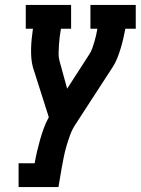

<svg xmlns="http://www.w3.org/2000/svg" viewBox="-20 -755 568 775"><path d="M55 0V-96H120Q124 -120 129.5 -143.5Q135 -167 141.5 -190Q148 -213 156.5 -236.5Q165 -260 177 -282L113 -483Q108 -501 106.5 -520.5Q105 -540 105.5 -559.5Q106 -579 108 -599Q110 -619 113 -639H84V-735H267V-639H226Q223 -623 221 -606.5Q219 -590 218 -574Q217 -558 216.5 -541.5Q216 -525 220 -510L251 -397L340 -535Q348 -547 352.5 -560Q357 -573 361 -586.5Q365 -600 368 -613Q371 -626 373 -639H345V-735H528V-639H486Q482 -619 477.5 -599Q473 -579 467 -559.5Q461 -540 453.5 -520.5Q446 -501 434 -483L284 -252Q271 -232 263 -210Q255 -188 248.5 -166Q242 -144 237.5 -121.5Q233 -99 229 -77L216 0Z"/></svg>

Font: Iosevka Curly Slab Oblique
Style: Bold
Weight: 700
Italic angle: -9°
Monospace: yes
Designer: Belleve Invis
Foundry: Belleve Invis
Version: Version 11.1.0; ttfautohint (v1.8.3)